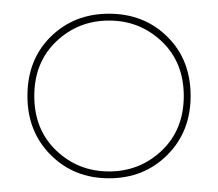

<svg xmlns="http://www.w3.org/2000/svg" viewBox="-20 -720 318 280"><path d="M20 -580Q20 -528 54 -494Q88 -460 139 -460Q190 -460 224 -494Q258 -528 258 -580Q258 -633 224 -666.5Q190 -700 139 -700Q88 -700 54 -666.5Q20 -633 20 -580ZM30 -580Q30 -629 62 -659.5Q94 -690 139 -690Q184 -690 216 -659.5Q248 -629 248 -580Q248 -531 216 -500.5Q184 -470 139 -470Q94 -470 62 -500.5Q30 -531 30 -580Z"/></svg>

Font: Jost Thin
Style: Regular
Weight: 250
Version: Version 3.710